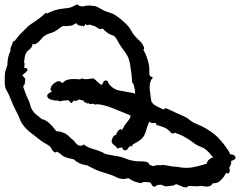

<svg xmlns="http://www.w3.org/2000/svg" viewBox="-174 -844 1030 823"><g transform="rotate(-90 341.5 -432.0)"><path d="M733.4 -617.2Q733.4 -612.3 731.9 -611.3Q730.5 -610.4 727.5 -606.4Q727.5 -601.6 726.6 -596.7Q725.6 -591.8 726.6 -586.9L727.5 -585.9Q732.4 -564.5 727.5 -548.8H728.5Q728.5 -538.1 719.7 -522.9Q710.9 -507.8 706.1 -497.1Q701.2 -484.4 696.8 -470.7Q692.4 -457 683.6 -446.3Q668.9 -424.8 648.4 -404.3Q637.7 -393.6 625.5 -387.2Q613.3 -380.9 602.5 -372.1Q588.9 -360.4 577.1 -347.7Q565.4 -335 546.9 -329.1Q544.9 -330.1 543.5 -330.6Q542 -331.1 540 -333Q528.3 -325.2 507.3 -317.9Q486.3 -310.5 471.7 -308.6Q460.9 -306.6 449.2 -307.6Q437.5 -308.6 427.7 -304.7Q423.8 -299.8 422.9 -294.4Q421.9 -289.1 411.1 -299.8Q391.6 -307.6 371.6 -305.7Q351.6 -303.7 331.1 -300.8Q323.2 -298.8 318.4 -298.8Q317.4 -296.9 316.4 -296.4Q315.4 -295.9 314.5 -294.9Q309.6 -293.9 305.2 -287.6Q300.8 -281.2 296.4 -272.9Q292 -264.6 288.6 -256.8Q285.2 -249 284.2 -245.1Q289.1 -242.2 289.1 -236.3Q289.1 -234.4 284.2 -223.6Q279.3 -212.9 273.4 -200.2Q267.6 -187.5 262.2 -175.8Q256.8 -164.1 255.9 -161.1Q251 -149.4 243.2 -139.6Q235.4 -129.9 228.5 -119.1Q222.7 -107.4 217.8 -95.2Q212.9 -83 207 -72.3Q187.5 -36.1 164.1 -13.2Q140.6 9.8 106.4 32.2Q102.5 34.2 99.6 36.1Q96.7 38.1 92.8 38.1Q92.8 42 91.8 43Q91.8 47.9 88.9 53.7Q85.9 59.6 81.5 61.5Q77.1 63.5 72.3 60.1Q67.4 56.6 63.5 43Q55.7 44.9 48.3 42Q41 39.1 34.2 35.2Q22.5 40 14.6 35.2Q6.8 30.3 11.7 25.4V22.5Q9.8 19.5 6.3 18.1Q2.9 16.6 0 14.6H-1Q-14.6 3.9 -23.4 -5.9Q-32.2 -15.6 -32.2 -35.2Q-43 -42 -44.9 -50.3Q-46.9 -58.6 -45.9 -66.9Q-44.9 -75.2 -43.5 -83Q-42 -90.8 -44.9 -96.7Q-44.9 -108.4 -44.4 -119.6Q-43.9 -130.9 -43.9 -141.6Q-45.9 -143.6 -47.9 -144.5Q-49.8 -145.5 -49.8 -149.4Q-49.8 -160.2 -44.9 -169.9Q-40 -179.7 -36.1 -190.4Q-36.1 -195.3 -39.1 -199.2Q-42 -203.1 -42 -208Q-42 -210 -43 -215.3Q-43.9 -220.7 -44.4 -226.1Q-44.9 -231.4 -45.4 -235.8Q-45.9 -240.2 -43.9 -242.2Q-43 -244.1 -41 -250Q-39.1 -255.9 -38.1 -257.8Q-39.1 -259.8 -39.1 -265.6L-38.1 -266.6Q-39.1 -268.6 -40.5 -272.5Q-42 -276.4 -42 -277.3Q-47.9 -283.2 -46.9 -287.1Q-45.9 -291 -43 -293.9Q-40 -296.9 -36.1 -298.3Q-32.2 -299.8 -31.2 -300.8Q-27.3 -304.7 -26.9 -318.8Q-26.4 -333 -28.3 -337.9Q-32.2 -340.8 -30.8 -348.6Q-29.3 -356.4 -26.4 -365.2Q-23.4 -374 -19 -382.3Q-14.6 -390.6 -12.7 -393.6L-10.7 -394.5Q-10.7 -402.3 -12.2 -406.7Q-13.7 -411.1 -13.7 -416Q-13.7 -435.5 -5.4 -450.7Q2.9 -465.8 7.8 -483.4Q13.7 -502.9 19 -519Q24.4 -535.2 34.2 -553.7Q37.1 -559.6 41 -566.4Q44.9 -573.2 45.9 -580.1Q49.8 -609.4 70.3 -630.9Q72.3 -639.6 75.7 -653.8Q79.1 -668 84 -675.8Q88.9 -683.6 94.7 -689.9Q100.6 -696.3 103.5 -705.1Q99.6 -709 99.6 -710.9Q104.5 -721.7 114.7 -726.1Q125 -730.5 130.9 -740.2Q136.7 -749 142.6 -759.8Q148.4 -770.5 156.2 -779.3Q169.9 -796.9 184.6 -815.9Q199.2 -835 217.8 -848.6Q227.5 -856.4 238.8 -860.8Q250 -865.2 260.7 -870.1Q270.5 -875 280.3 -879.9Q290 -884.8 299.8 -889.6Q310.5 -894.5 320.8 -898.4Q331.1 -902.3 341.8 -907.2Q352.5 -911.1 362.3 -917.5Q372.1 -923.8 383.8 -925.8Q395.5 -927.7 407.2 -927.2Q418.9 -926.8 429.7 -926.8Q442.4 -926.8 453.1 -922.9Q463.9 -918.9 474.6 -916Q477.5 -915 481.9 -915.5Q486.3 -916 488.3 -915Q515.6 -913.1 535.2 -902.3Q544.9 -904.3 553.7 -899.9Q562.5 -895.5 572.3 -892.6Q576.2 -892.6 578.1 -885.7L579.1 -883.8Q589.8 -876 599.1 -868.2Q608.4 -860.4 618.2 -849.6Q628.9 -838.9 637.7 -830.1Q646.5 -821.3 654.3 -808.6Q665 -792 673.8 -780.3Q682.6 -768.6 696.3 -753.9Q700.2 -750 695.3 -745.1Q697.3 -743.2 697.3 -742.2Q704.1 -728.5 709 -713.9Q713.9 -699.2 715.8 -683.6Q717.8 -668 719.2 -655.8Q720.7 -643.6 728.5 -628.9Q731.4 -625 732.4 -623.5Q733.4 -622.1 733.4 -617.2ZM650.4 -627.9Q648.4 -630.9 647 -633.8Q645.5 -636.7 644.5 -638.7Q642.6 -648.4 642.1 -658.7Q641.6 -668.9 641.6 -678.7Q636.7 -688.5 629.9 -696.3Q623 -704.1 618.2 -713.9Q613.3 -723.6 610.4 -734.4Q607.4 -745.1 601.6 -753.9Q597.7 -760.7 592.8 -765.1Q587.9 -769.5 582.5 -773.9Q577.1 -778.3 572.8 -783.2Q568.4 -788.1 565.4 -794.9Q561.5 -800.8 565.4 -806.6L564.5 -808.6Q556.6 -807.6 547.9 -814.9Q539.1 -822.3 536.1 -828.1Q528.3 -835.9 517.1 -839.4Q505.9 -842.8 495.1 -842.8L492.2 -844.7Q485.4 -842.8 477.5 -842.3Q469.7 -841.8 462.9 -844.7Q462.9 -840.8 461.9 -836.4Q460.9 -832 456.1 -830.1Q454.1 -828.1 450.7 -830.6Q447.3 -833 443.8 -836.9Q440.4 -840.8 437 -844.7Q433.6 -848.6 432.6 -850.6V-851.6H430.7Q420.9 -842.8 417.5 -840.3Q414.1 -837.9 400.4 -840.8Q395.5 -841.8 392.6 -841.8Q389.6 -841.8 387.7 -845.7Q385.7 -845.7 384.3 -846.7Q382.8 -847.7 380.9 -848.6L379.9 -847.7Q368.2 -842.8 355 -838.4Q341.8 -834 330.1 -828.1Q317.4 -821.3 304.2 -818.4Q291 -815.4 279.3 -807.6Q267.6 -799.8 259.8 -789.1Q252 -778.3 243.2 -768.6Q239.3 -751 225.1 -735.8Q210.9 -720.7 197.3 -710.9Q196.3 -709 194.8 -709Q193.4 -709 191.4 -708Q191.4 -700.2 188.5 -687.5Q185.5 -674.8 180.7 -667Q175.8 -658.2 168.5 -651.4Q161.1 -644.5 155.3 -636.7L152.3 -632.8Q147.5 -627.9 142.1 -624Q136.7 -620.1 132.8 -615.2Q129.9 -611.3 129.4 -606.4Q128.9 -601.6 128.9 -596.7Q129.9 -594.7 131.8 -593.3Q133.8 -591.8 133.8 -588.9Q129.9 -581.1 125 -574.2Q120.1 -567.4 118.2 -558.6Q113.3 -543 107.9 -526.4Q102.5 -509.8 93.8 -496.1Q93.8 -496.1 91.8 -487.3Q89.8 -478.5 87.9 -468.3Q85.9 -458 84.5 -447.8Q83 -437.5 82 -434.6Q79.1 -420.9 73.7 -408.7Q68.4 -396.5 65.4 -381.8Q61.5 -367.2 62 -352.5Q62.5 -337.9 60.5 -324.2Q58.6 -312.5 51.8 -308.6Q49.8 -308.6 47.9 -307.1Q45.9 -305.7 44.9 -304.7Q45.9 -300.8 43.5 -296.4Q41 -292 42 -289.1Q43.9 -283.2 44.9 -278.8Q45.9 -274.4 45.9 -266.6L44.9 -264.6Q44.9 -257.8 46.4 -252Q47.9 -246.1 44.9 -240.2Q44.9 -232.4 43 -225.1Q41 -217.8 40 -210Q39.1 -204.1 39.1 -198.7Q39.1 -193.4 38.1 -186.5Q31.2 -152.3 36.1 -123.5Q41 -94.7 51.8 -61.5Q62.5 -59.6 69.3 -51.8Q76.2 -43.9 79.1 -34.2Q87.9 -42 96.7 -49.3Q105.5 -56.6 113.3 -66.4Q121.1 -76.2 125 -88.4Q128.9 -100.6 136.7 -111.3Q152.3 -131.8 164.6 -152.8Q176.8 -173.8 184.6 -199.2Q180.7 -203.1 180.7 -205.1L181.6 -206.1V-207Q179.7 -210 184.6 -214.4Q189.5 -218.8 191.4 -220.7Q198.2 -227.5 201.7 -232.9Q205.1 -238.3 207 -243.2Q209 -248 210.9 -253.9Q212.9 -259.8 215.8 -268.6Q215.8 -278.3 223.6 -278.3Q227.5 -280.3 226.1 -290Q224.6 -299.8 232.4 -307.6Q223.6 -310.5 215.8 -314Q208 -317.4 200.2 -319.3Q170.9 -327.1 159.2 -339.8Q147.5 -352.5 133.8 -378.9Q128.9 -378.9 126.5 -382.3Q124 -385.7 128.9 -388.7Q123 -395.5 114.7 -400.9Q106.4 -406.2 110.4 -417Q114.3 -422.9 122.1 -422.9Q121.1 -425.8 120.1 -430.7Q119.1 -435.5 119.1 -438.5Q115.2 -442.4 118.2 -445.3Q121.1 -448.2 124 -450.2H125Q127.9 -454.1 133.8 -460.9Q139.6 -467.8 144.5 -468.8Q152.3 -469.7 163.6 -464.4Q174.8 -459 174.8 -450.2Q181.6 -448.2 189 -443.8Q196.3 -439.5 200.2 -431.6V-429.7Q198.2 -425.8 194.3 -424.8Q202.1 -422.9 205.1 -418.9Q212.9 -416 218.8 -411.6Q224.6 -407.2 230.5 -402.3Q236.3 -397.5 242.7 -393.1Q249 -388.7 258.8 -387.7Q264.6 -403.3 272.5 -421.9Q280.3 -440.4 288.1 -460Q295.9 -479.5 301.3 -498.5Q306.6 -517.6 306.6 -534.2Q302.7 -541 308.6 -544.9Q308.6 -549.8 308.1 -554.2Q307.6 -558.6 307.6 -563.5Q308.6 -566.4 311.5 -566.4V-567.4Q309.6 -569.3 310.1 -571.3Q310.5 -573.2 310.5 -575.2L313.5 -579.1Q313.5 -582 316.4 -585Q316.4 -589.8 324.2 -589.8V-590.8L323.2 -592.8Q323.2 -597.7 324.2 -599.6Q325.2 -601.6 327.1 -606.4Q325.2 -610.4 324.2 -614.3Q323.2 -618.2 321.3 -622.1Q319.3 -624 319.8 -626Q320.3 -627.9 322.3 -629.9V-632.8Q307.6 -639.6 313.5 -644.5Q319.3 -649.4 325.2 -655.3Q323.2 -656.2 323.2 -660.6Q323.2 -665 323.2 -667Q323.2 -672.9 320.3 -685.1Q317.4 -697.3 323.2 -697.3L322.3 -701.2Q322.3 -710 322.8 -712.9Q323.2 -715.8 325.2 -723.6Q329.1 -743.2 340.8 -745.1Q352.5 -747.1 360.4 -724.6Q366.2 -732.4 375 -730.5Q383.8 -728.5 391.1 -721.7Q398.4 -714.8 402.8 -705.6Q407.2 -696.3 404.3 -690.4Q404.3 -686.5 401.4 -686.5Q399.4 -681.6 396.5 -678.7Q404.3 -674.8 408.2 -666.5Q412.1 -658.2 413.6 -648.9Q415 -639.6 414.6 -629.4Q414.1 -619.1 414.1 -612.3L413.1 -610.4Q413.1 -606.4 415.5 -600.1Q418 -593.8 416 -590.8Q416 -587.9 414.1 -585.9Q414.1 -582 414.6 -571.3Q415 -560.5 417 -557.6V-546.9Q415 -543 410.6 -538.1Q406.2 -533.2 401.4 -528.3Q396.5 -523.4 393.1 -518.6Q389.6 -513.7 390.6 -510.7Q395.5 -505.9 401.9 -504.4Q408.2 -502.9 408.2 -494.1Q408.2 -484.4 401.9 -483.9Q395.5 -483.4 389.6 -477.5Q370.1 -459 366.2 -439.5Q362.3 -419.9 358.4 -396.5Q356.4 -388.7 356 -381.8Q355.5 -375 351.6 -369.1V-368.2Q359.4 -368.2 375 -370.6Q390.6 -373 396.5 -377.9Q397.5 -380.9 401.4 -380.9Q418.9 -381.8 435.5 -383.8Q452.1 -385.7 469.7 -388.7Q487.3 -391.6 497.1 -394.5Q506.8 -397.5 514.2 -401.4Q521.5 -405.3 529.8 -411.1Q538.1 -417 552.7 -427.7Q564.5 -436.5 577.6 -442.9Q590.8 -449.2 600.6 -460Q604.5 -475.6 612.8 -486.8Q621.1 -498 631.8 -507.8Q626 -513.7 631.3 -524.9Q636.7 -536.1 641.6 -541Q641.6 -546.9 644.5 -552.2Q647.5 -557.6 647.5 -566.4Q646.5 -567.4 646.5 -571.3Q643.6 -574.2 646 -576.2Q648.4 -578.1 650.4 -580.1H651.4Q649.4 -582 643.6 -585.4Q637.7 -588.9 642.6 -592.8L641.6 -593.8L642.6 -594.7Q643.6 -600.6 643.6 -605Q643.6 -609.4 647.5 -614.3Q647.5 -615.2 650.4 -617.2Q653.3 -619.1 654.3 -620.1Z"/></g></svg>

Font: Homemade Apple
Style: Regular
Weight: 400
Version: Version 1.001